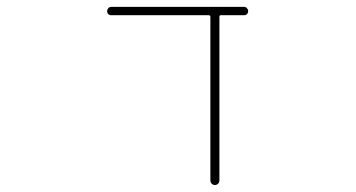

<svg xmlns="http://www.w3.org/2000/svg" viewBox="-20 -564 1040 561"><path d="M594.7 -37.1V-514.6Q594.7 -519.5 589.8 -519.5H304.7Q299.8 -519.5 296.4 -522.9Q293 -526.4 293 -531.2Q293 -536.1 296.4 -540Q299.8 -543.9 304.7 -543.9H693.4Q698.2 -543.9 701.7 -540Q705.1 -536.1 705.1 -531.2Q705.1 -526.4 701.7 -522.9Q698.2 -519.5 693.4 -519.5H625Q621.1 -519.5 621.1 -514.6V-37.1Q621.1 -31.2 617.2 -27.3Q613.3 -23.4 607.9 -23.4Q602.5 -23.4 598.6 -27.3Q594.7 -31.2 594.7 -37.1Z"/></svg>

Font: Rounded Mgen+ 1m thin
Style: Regular
Weight: 100
Designer: [Source Han Sans]
Ryoko NISHIZUKA  (kana & ideographs); Paul D. Hunt (Latin, Greek & Cyrillic); Wenlong ZHANG  (bopomofo
Version: Version 1.059.20150602